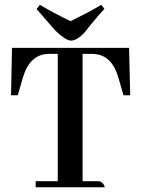

<svg xmlns="http://www.w3.org/2000/svg" viewBox="-20 -787 594 807"><path d="M420.9 0Q413.1 -23.4 394.5 -25.4H327.1V-560.5H368.2Q449.2 -559.6 477.5 -460.9L499 -386.7H527.3L522.5 -585.9H30.3L26.4 -386.7H54.7L76.2 -460.9Q105.5 -559.6 184.6 -560.5H222.7V-25.4H129.9V0ZM277.3 -616.2Q304.7 -616.2 336.9 -652.3Q343.8 -661.1 359.4 -680.7Q394.5 -723.6 418.9 -750L405.3 -766.6Q361.3 -739.3 276.4 -698.2Q207 -731.4 147.5 -766.6L133.8 -749Q145.5 -736.3 211.9 -659.2Q252.9 -619.1 277.3 -616.2Z"/></svg>

Font: Abhaya Libre SemiBold
Style: Regular
Weight: 600
Designer: Pushpananda Ekanayake, Sol Matas, Pathum Egodawatta
Foundry: Mooniak
Version: Version 1.050 ; ttfautohint (v1.6)